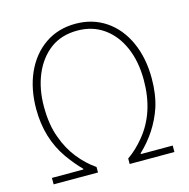

<svg xmlns="http://www.w3.org/2000/svg" viewBox="-108 -844 935 949"><g transform="rotate(-15 359.5 -369.5)"><path d="M51 -33H212V-37Q178 -71 142 -121Q64 -232 64 -381Q64 -484 100 -565Q137 -647 204 -693Q271 -739 360 -739Q447 -739 514 -694Q581 -649 618 -567.5Q655 -486 655 -381Q655 -299 634 -234Q596 -122 506 -37V-33H669V0H440V-28Q486 -60 525 -108Q615 -217 615 -383Q615 -478 583.5 -550.5Q552 -623 494.5 -663.5Q437 -704 360 -704Q279 -704 222 -662Q165 -619 134.5 -546.5Q104 -474 104 -383Q104 -290 129 -224Q152 -159 191 -110Q230 -61 278 -28V0H51Z"/></g></svg>

Font: Merged Yaku Han JP Thin
Style: Regular
Weight: 250
Designer: Ryoko NISHIZUKA 西塚涼子 (kana, bopomofo & ideographs); Paul D. Hunt (Latin, Greek & Cyrillic); Sandoll Communications 산돌커뮤니
Foundry: Adobe
Version: Version 2.004